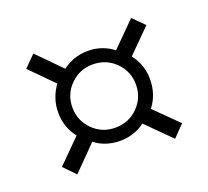

<svg xmlns="http://www.w3.org/2000/svg" viewBox="-75 -566 595 548"><g transform="rotate(-20 222.5 -291.5)"><path d="M40 -441 74 -475 145 -403Q160 -415 180 -422Q200 -429 222 -429Q245 -429 264.5 -422Q284 -415 299 -403L371 -475L405 -441L335 -371Q348 -355 355 -335Q362 -315 362 -292Q362 -269 355 -248.5Q348 -228 335 -212L405 -143L371 -108L298 -181Q283 -169 263.5 -162.5Q244 -156 222 -156Q200 -156 180.5 -162.5Q161 -169 146 -181L74 -108L40 -143L110 -213Q97 -229 90 -249Q83 -269 83 -292Q83 -315 90 -335Q97 -355 109 -371ZM222 -196Q263 -196 291 -224Q319 -252 319 -292Q319 -332 291 -360Q263 -388 222 -388Q182 -388 154 -360Q126 -332 126 -292Q126 -252 154 -224Q182 -196 222 -196Z"/></g></svg>

Font: Georama ExtraCondensed Thin Light
Style: Regular
Weight: 300
Version: Version 1.001